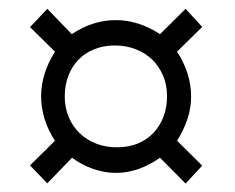

<svg xmlns="http://www.w3.org/2000/svg" viewBox="-20 -530 539 440"><path d="M48.8 -467.8 88.4 -509.8 144.5 -451.7Q192.4 -483.9 245.6 -483.9Q272 -483.9 297.6 -475.6Q323.2 -467.3 346.7 -451.7L405.3 -509.8L443.4 -468.3L385.7 -411.6Q401.4 -387.7 409.7 -361.6Q418 -335.4 418 -309.1Q418 -282.7 409.7 -257.6Q401.4 -232.4 385.7 -207.5L443.4 -150.4L405.3 -109.4L346.7 -168.5Q323.2 -151.9 297.6 -142.8Q272 -133.8 245.6 -133.8Q220.2 -133.8 193.8 -142.8Q167.5 -151.9 145 -168.5L88.4 -109.9L48.8 -150.9L106 -207.5Q90.3 -231 82.3 -257.1Q74.2 -283.2 74.2 -309.1Q74.2 -335.4 82.3 -361.1Q90.3 -386.7 106 -411.6ZM128.4 -309.1Q128.4 -283.2 137.5 -261.7Q146.5 -240.2 162.4 -224.9Q178.2 -209.5 200.2 -200.9Q222.2 -192.4 247.6 -192.4Q273.9 -192.4 295.2 -200.9Q316.4 -209.5 331.3 -225.1Q346.2 -240.7 354.5 -262.2Q362.8 -283.7 362.8 -309.1Q362.8 -335 353.8 -356.4Q344.7 -377.9 328.9 -393.3Q313 -408.7 291 -417.2Q269 -425.8 243.2 -425.8Q217.3 -425.8 196 -417.2Q174.8 -408.7 159.9 -393.3Q145 -377.9 136.7 -356.4Q128.4 -335 128.4 -309.1Z"/></svg>

Font: SaysetthaMai
Style: Regular
Weight: 400
Designer: John M. Durdin
Foundry: Lao Script for Windows
Version: Version 1.101